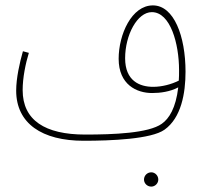

<svg xmlns="http://www.w3.org/2000/svg" viewBox="-20 -501 753 712"><path d="M290 21C392 21 541 15 590 -20C652 -64 668 -155 668 -235C668 -367 625 -481 547 -481C468 -481 420 -373 420 -283C420 -187 487 -156 544 -156C575 -156 611 -161 641 -177C632 -100 607 -61 580 -42C531 -7 401 -2 296 -2C147 -2 64 -55 64 -167C64 -213 75 -266 87 -305L65 -311C53 -269 40 -211 40 -165C40 -43 136 21 290 21ZM444 -285C444 -371 489 -456 543 -456C612 -456 644 -339 644 -241C644 -227 644 -214 643 -202C615 -188 580 -179 548 -179C498 -179 444 -201 444 -285ZM541 191C555 191 567 179 567 165C567 150 555 138 541 138C526 138 514 150 514 165C514 179 526 191 541 191Z"/></svg>

Font: Noto Sans Arabic ExtCond Thin
Style: Regular
Weight: 100
Width: 2
Designer: Monotype Design Team, Nadine Chahine, Nizar Qandah and Khaled Hosny
Foundry: Monotype Imaging Inc.
Version: Version 2.012